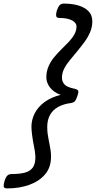

<svg xmlns="http://www.w3.org/2000/svg" viewBox="-73 -974 534 1069"><path d="M-33 75Q-52 75 -52.5 63Q-53 51 -48 35Q-41 12 -32 3.5Q-23 -5 -8 -5Q35 -5 64.5 -12.5Q94 -20 109.5 -41Q125 -62 124 -104Q123 -119 121 -133Q119 -147 116 -160.5Q113 -174 110.5 -189.5Q108 -205 105.5 -224Q103 -243 102 -267Q102 -307 120 -342.5Q138 -378 174 -405Q210 -432 265 -446Q241 -454 222.5 -469.5Q204 -485 194.5 -504.5Q185 -524 185 -543Q185 -576 197 -604Q209 -632 228.5 -655.5Q248 -679 269.5 -700Q291 -721 310 -741Q329 -761 341 -782.5Q353 -804 353 -827Q353 -847 328 -860.5Q303 -874 258 -874Q242 -874 240 -884.5Q238 -895 243 -914Q251 -937 259.5 -945.5Q268 -954 283 -954Q328 -954 363.5 -943.5Q399 -933 420 -911.5Q441 -890 441 -855Q441 -824 429 -795.5Q417 -767 397.5 -740.5Q378 -714 357 -688.5Q336 -663 316 -639Q296 -615 284 -591Q272 -567 272 -543Q272 -525 280 -512Q288 -499 304 -491.5Q320 -484 342 -480Q360 -476 362.5 -467.5Q365 -459 358 -440Q351 -418 343.5 -410Q336 -402 320 -400Q281 -395 251.5 -379Q222 -363 206 -335Q190 -307 190 -267Q190 -245 192.5 -227.5Q195 -210 198 -195.5Q201 -181 203.5 -167Q206 -153 208.5 -138Q211 -123 211 -104Q212 -44 179 -4.5Q146 35 90.5 55Q35 75 -33 75Z"/></svg>

Font: Playwrite HR
Style: Regular
Weight: 400
Designer: Veronika Burian, José Scaglione
Foundry: TypeTogether
Version: Version 1.002